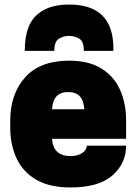

<svg xmlns="http://www.w3.org/2000/svg" viewBox="-20 -811 600 845"><path d="M290 14Q198 14 139.5 -20Q81 -54 53 -114Q25 -174 25 -250V-280Q25 -397 90.5 -470.5Q156 -544 284 -544Q370 -544 425.5 -510Q481 -476 508 -416.5Q535 -357 535 -280V-200H209Q214 -124 291 -124Q321 -124 341.5 -137.5Q362 -151 362 -170H535Q535 -92 475 -39Q415 14 290 14ZM351 -330Q347 -406 280 -406Q213 -406 209 -330ZM479 -587H349Q349 -628 329.5 -640.5Q310 -653 284 -653Q259 -653 239 -640.5Q219 -628 219 -587H89Q89 -685 130 -733Q180 -791 284 -791Q479 -791 479 -598Z"/></svg>

Font: Tanohe Sans ExtraBold
Style: Regular
Weight: 800
Designer: Village Type and Design LLC & Cristiano Sobral
Foundry: Cooper Hewitt Smithsonian Design Museum
Version: Version 1.00;September 29, 2021;FontCreator 13.0.0.2655 64-b